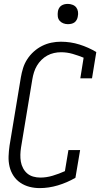

<svg xmlns="http://www.w3.org/2000/svg" viewBox="-20 -957 515 985"><path d="M184 8Q157 8 131.5 1.5Q106 -5 84.5 -19.5Q63 -34 49 -55.5Q35 -77 29 -102.5Q23 -128 24 -155Q25 -182 29 -210L87 -560Q91 -584 98.5 -608Q106 -632 120 -653.5Q134 -675 153.5 -692.5Q173 -710 196 -721.5Q219 -733 243.5 -738Q268 -743 292 -743Q342 -743 388 -728.5Q434 -714 474 -690L452 -555H392L409 -661Q382 -672 353 -680.5Q324 -689 293 -689Q275 -689 257 -685Q239 -681 222.5 -672Q206 -663 192.5 -649.5Q179 -636 169.5 -620Q160 -604 154.5 -586.5Q149 -569 146 -551L88 -201Q85 -182 84.5 -163.5Q84 -145 87 -127.5Q90 -110 98.5 -94Q107 -78 120 -67Q133 -56 150.5 -51Q168 -46 187 -46Q218 -46 250 -55.5Q282 -65 313 -79L331 -187H391L367 -45Q324 -20 277 -6Q230 8 184 8ZM328 -833Q316 -833 304.5 -837.5Q293 -842 285.5 -851Q278 -860 276.5 -872.5Q275 -885 277 -898Q278 -906 282.5 -914.5Q287 -923 294.5 -928Q302 -933 310.5 -935Q319 -937 328 -937Q340 -937 352 -932.5Q364 -928 371 -919Q378 -910 380 -897.5Q382 -885 379 -872Q378 -864 373.5 -855.5Q369 -847 362 -842Q355 -837 346 -835Q337 -833 328 -833Z"/></svg>

Font: Iosevka QP Light
Style: Italic
Weight: 300
Italic angle: -9°
Designer: Belleve Invis
Foundry: Belleve Invis
Version: Version 20.0.0; ttfautohint (v1.8.4)